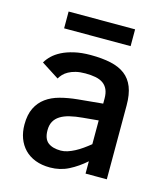

<svg xmlns="http://www.w3.org/2000/svg" viewBox="-107 -775 759 873"><g transform="rotate(15 273.0 -338.5)"><path d="M373 0V-58.1Q336.9 -25.9 296.6 -5.4Q256.3 15.1 209 15.1Q169.9 15.1 139.6 3.4Q109.4 -8.3 88.9 -29.5Q68.4 -50.8 57.6 -79.8Q46.9 -108.9 46.9 -144Q46.9 -190.4 62.3 -221.7Q77.6 -252.9 104.7 -272.7Q131.8 -292.5 169.2 -302.5Q206.5 -312.5 251 -316.9L368.2 -328.1V-352.1Q368.2 -377.4 360.6 -394.3Q353 -411.1 338.6 -421.4Q324.2 -431.6 303 -435.8Q281.7 -439.9 254.9 -439.9Q229 -439.9 209.7 -435.1Q190.4 -430.2 176.3 -422.4Q162.1 -414.6 152.8 -404.5Q143.6 -394.5 138.2 -384.8L55.2 -438Q64.5 -454.6 80.8 -470.5Q97.2 -486.3 121.6 -498.8Q146 -511.2 179.4 -519Q212.9 -526.9 256.8 -526.9Q310.5 -526.9 351.1 -518.1Q391.6 -509.3 418.7 -488.8Q445.8 -468.3 459.5 -433.8Q473.1 -399.4 473.1 -348.1V0ZM368.2 -249 294.9 -242.2Q261.2 -239.3 235.1 -232.9Q209 -226.6 191.2 -215.3Q173.3 -204.1 164.1 -187.3Q154.8 -170.4 154.8 -146Q154.8 -105.5 176.3 -88.6Q197.8 -71.8 236.8 -71.8Q252 -71.8 268.3 -77.1Q284.7 -82.5 301.5 -91.3Q318.4 -100.1 335.2 -112.1Q352.1 -124 368.2 -137.2ZM107.9 -612.8V-691.9H420.9V-612.8Z"/></g></svg>

Font: Lorenzo Sans Medium
Style: Regular
Weight: 500
Foundry: Intel Corporation
Version: Version 1.00; ttfautohint (v1.5)